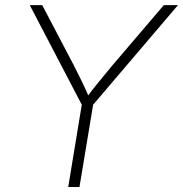

<svg xmlns="http://www.w3.org/2000/svg" viewBox="-20 -748 732 768"><path d="M252.9 0 307.1 -329.1 99.1 -727.5H148.9L274.9 -487.3Q292 -453.6 308.1 -420.9Q324.2 -388.2 339.4 -351.1H321.3Q348.6 -388.2 375.7 -421.1Q402.8 -454.1 430.2 -487.3L635.3 -727.5H691.9L352.5 -329.1L297.9 0Z"/></svg>

Font: Inter 20pt ExtraLight
Style: Italic
Weight: 250
Italic angle: -9.3988°
Version: Version 4.001;git-66647c0bb